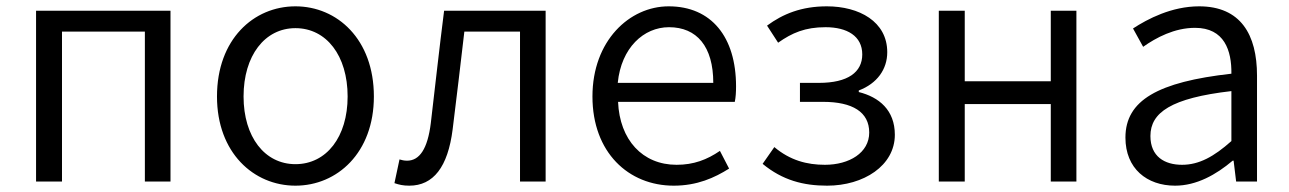

<svg xmlns="http://www.w3.org/2000/svg" viewBox="-20 -574 4076 607"><path d="M94 0H176V-474H438V0H519V-540H94Z M914 13C1046 13 1162 -91 1162 -269C1162 -450 1046 -554 914 -554C782 -554 666 -450 666 -269C666 -91 782 13 914 13ZM914 -55C817 -55 750 -141 750 -269C750 -398 817 -485 914 -485C1012 -485 1079 -398 1079 -269C1079 -141 1012 -55 914 -55Z M1274 13C1350 13 1396 -46 1411 -165C1424 -269 1436 -371 1448 -474H1624V0H1705V-540H1384C1369 -422 1356 -304 1342 -185C1332 -103 1306 -66 1267 -66C1257 -66 1250 -68 1243 -70L1227 5C1242 10 1254 13 1274 13Z M2110 13C2184 13 2239 -12 2285 -41L2256 -97C2215 -69 2173 -53 2119 -53C2011 -53 1939 -132 1934 -252H2303C2306 -266 2307 -283 2307 -301C2307 -457 2229 -554 2094 -554C1970 -554 1853 -445 1853 -269C1853 -92 1967 13 2110 13ZM1933 -312C1944 -423 2015 -488 2095 -488C2183 -488 2235 -427 2235 -312Z M2595 13C2710 13 2809 -50 2809 -148C2809 -226 2759 -267 2695 -283V-288C2753 -310 2785 -355 2785 -409C2785 -506 2696 -554 2594 -554C2514 -554 2455 -530 2405 -493L2440 -439C2484 -470 2525 -488 2590 -488C2658 -488 2706 -460 2706 -402C2706 -346 2661 -312 2569 -312H2509V-252H2582C2675 -252 2728 -220 2728 -155C2728 -91 2665 -53 2588 -53C2531 -53 2478 -67 2428 -109L2391 -56C2454 -4 2520 13 2595 13Z M2948 0H3030V-245H3302V0H3383V-540H3302V-317H3030V-540H2948Z M3695 13C3763 13 3825 -22 3877 -66H3880L3888 0H3954V-335C3954 -465 3902 -554 3771 -554C3684 -554 3608 -514 3562 -484L3594 -426C3635 -455 3693 -486 3758 -486C3851 -486 3874 -414 3873 -341C3641 -315 3538 -257 3538 -139C3538 -41 3606 13 3695 13ZM3717 -53C3662 -53 3617 -79 3617 -144C3617 -218 3682 -264 3873 -286V-128C3818 -79 3771 -53 3717 -53Z"/></svg>

Font: Noto Sans CJK SC DemiLight
Style: Regular
Weight: 350
Designer: Ryoko NISHIZUKA 西塚涼子 (kana, bopomofo & ideographs); Paul D. Hunt (Latin, Greek & Cyrillic); Sandoll Communications 산돌커뮤니
Foundry: Adobe
Version: Version 2.004;hotconv 1.0.118;makeotfexe 2.5.65603